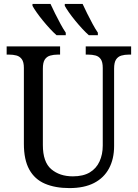

<svg xmlns="http://www.w3.org/2000/svg" viewBox="-20 -951 704 981"><path d="M335 10Q262 10 209.5 -12.5Q157 -35 129.5 -85Q102 -135 102 -216V-604Q102 -634 91.5 -648.5Q81 -663 64 -667.5Q47 -672 26 -672H14V-714H287V-672H275Q254 -672 236.5 -667Q219 -662 209 -647Q199 -632 199 -600V-210Q199 -123 242 -86.5Q285 -50 352 -50Q405 -50 438.5 -70Q472 -90 488.5 -126Q505 -162 505 -207V-604Q505 -634 495 -648.5Q485 -663 468 -667.5Q451 -672 430 -672H418V-714H650V-672H638Q617 -672 600 -667Q583 -662 573 -647Q563 -632 563 -600V-205Q563 -139 537 -90.5Q511 -42 460.5 -16Q410 10 335 10ZM434 -771Q418 -785 400 -804.5Q382 -824 364 -846Q346 -868 332 -888Q318 -908 311 -921V-931H402Q412 -909 425.5 -882Q439 -855 453 -829Q467 -803 480 -784V-771ZM269 -771Q253 -785 235 -804.5Q217 -824 199 -846Q181 -868 167 -888Q153 -908 146 -921V-931H238Q248 -909 261.5 -882Q275 -855 289 -829Q303 -803 316 -784V-771Z"/></svg>

Font: Noto Serif SemiCondensed
Style: Regular
Weight: 400
Width: 4
Designer: Monotype Design Team
Foundry: Monotype Imaging Inc.
Version: Version 2.013